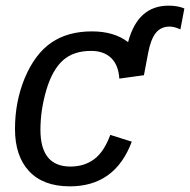

<svg xmlns="http://www.w3.org/2000/svg" viewBox="-20 -649 672 679"><path d="M229 -60Q278 -60 313 -86Q348 -112 370 -172L446 -148Q387 10 227 10Q133 10 83 -43.5Q33 -97 33 -193Q33 -290 68 -374Q104 -459 162 -498.5Q220 -538 305 -538Q384 -538 433 -500Q467 -629 576 -629Q609 -629 632 -619L618 -545Q597 -555 580 -555Q549 -555 531 -532.5Q513 -510 504 -462L489 -383L402 -371Q399 -419 373 -444Q347 -469 302 -469Q240 -469 203 -436Q165 -402 144 -331Q123 -260 123 -190Q123 -60 229 -60Z"/></svg>

Font: Libra Sans Modern
Style: Italic
Weight: 400
Italic angle: -12°
Foundry: Stefan Peev, Context Ltd
Version: Version 1.000